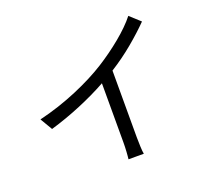

<svg xmlns="http://www.w3.org/2000/svg" viewBox="-134 -953 1269 1156"><g transform="rotate(-20 500.0 -375.0)"><path d="M861 -721Q809 -668 740 -610.5Q671 -553 593 -504V-76Q593 -47 594.5 -15.5Q596 16 599 31H501Q502 24 503 11.5Q504 -1 505 -15.5Q506 -30 506.5 -46Q507 -62 507 -76V-454Q426 -409 328 -368Q230 -327 131 -298L85 -376Q148 -391 210 -411.5Q272 -432 330 -456.5Q388 -481 439.5 -507.5Q491 -534 532 -560Q570 -584 608 -611.5Q646 -639 680.5 -667.5Q715 -696 744.5 -725Q774 -754 795 -781Z"/></g></svg>

Font: SpoqaHanSans-Regular
Style: Regular
Weight: 400
Designer: [Spoqa Han Sans] Dong-huui Kim \uAE40 \uB3D9 \uD718  Younghwa Kang \uAC15 \uC601 \uD654  [Noto Sans] Ryoko NISHIZUKA \u8
Foundry: Spoqa (http://www.spoqa-han-sans.com)
Version: Version 2.000